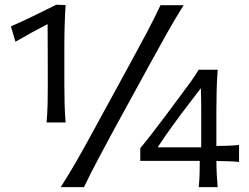

<svg xmlns="http://www.w3.org/2000/svg" viewBox="-20 -771 1026 791"><path d="M172 -266.4H250.2Q247.2 -305.5 246.2 -341.3Q245.1 -377 245.1 -420.7V-581.1Q245.1 -624.9 246.4 -667.2Q247.6 -709.5 250.2 -750L211.6 -751.5Q165.4 -728.4 119.3 -705.9Q73.3 -683.5 24.9 -662.3L43.7 -599.2Q79.6 -620 112.5 -637.9Q145.4 -655.8 176.1 -671.6Q176.5 -609.5 176.7 -546.6Q176.9 -483.7 176.9 -420.7Q176.9 -377 176.1 -341.3Q175.2 -305.5 172 -266.4ZM230.3 0H325.9Q353.9 -57.9 383.4 -113.6Q412.8 -169.2 451.7 -241L594.5 -501.6Q635.3 -575.9 667 -632.6Q698.7 -689.3 736.5 -749.5H641.2Q612.6 -689.3 582.6 -632.6Q552.6 -575.9 511.8 -501.6L369.5 -241Q330.6 -169.2 298.8 -113.6Q267.1 -57.9 230.3 0ZM871.6 -107.7Q895.3 -107.4 920.8 -106.7Q946.3 -106 964.8 -103.8V-173.8Q946.3 -171.7 920.7 -170.7Q895.2 -169.8 871.4 -169.6V-312.4Q871.4 -354.4 872.5 -396.9Q873.6 -439.5 876.8 -483.6H798.4Q784.5 -460.3 767.1 -435.9Q749.7 -411.5 731.9 -388.2L667.6 -301.7Q650.9 -279.7 630.7 -253.1Q610.5 -226.4 591.3 -201.9Q572.2 -177.3 557.9 -160.9V-108.3H803.1Q803.1 -77.3 802.2 -52.6Q801.4 -27.9 798.7 0H876.8Q874.3 -27.7 873 -52.2Q871.7 -76.8 871.6 -107.7ZM629.3 -163.9Q659 -209.2 692.3 -255Q725.5 -300.8 760.2 -345.9L807.5 -407.6Q808.5 -381.1 808.8 -354.4Q809 -327.7 809 -301.2V-163.9Z"/></svg>

Font: Pinar FD VF
Style: Regular
Weight: 300
Designer: Amin Abedi
Version: Version 2.000